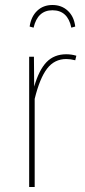

<svg xmlns="http://www.w3.org/2000/svg" viewBox="-20 -745 339 765"><path d="M189 -704.1Q129.9 -704.1 113.8 -634.8L98.1 -639.2Q104 -679.2 128.2 -702.1Q152.3 -725.1 189 -725.1Q225.6 -725.1 250.2 -702.1Q274.9 -679.2 279.8 -639.2L264.2 -634.8Q250 -704.1 189 -704.1ZM244.1 -528.8Q264.6 -528.8 284.2 -522.9L279.8 -504.9Q261.2 -509.8 244.1 -509.8Q196.8 -509.8 167.5 -471.4Q138.2 -433.1 118.2 -351.1V0H96.2V-519H115.2L116.2 -399.9Q135.3 -466.3 165.5 -497.6Q195.8 -528.8 244.1 -528.8Z"/></svg>

Font: Fira Sans Compressed Thin
Style: Regular
Weight: 100
Width: 1
Designer: Carrois Corporate & Edenspiekermann AG
Foundry: Carrois Corporate GbR & Edenspiekermann AG
Version: Version 4.203;PS 004.203;hotconv 1.0.88;makeotf.lib2.5.64775